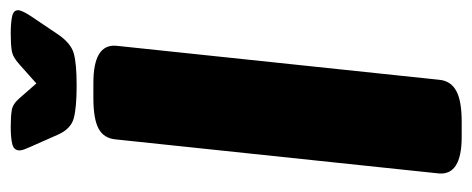

<svg xmlns="http://www.w3.org/2000/svg" viewBox="-288 -612 902 367"><g transform="rotate(-90 163.5 -429.0)"><path d="M85 2Q11 2 15 -42L80 -659Q82 -682 100.5 -692Q119 -702 159 -702H188Q263 -702 259 -658L194 -41Q192 -19 173 -8.5Q154 2 114 2ZM282 -860Q302 -860 314.5 -857.5Q327 -855 327 -846Q327 -839 316 -822L281 -770Q264 -745 244.5 -739.5Q225 -734 183 -734Q141 -734 120.5 -739.5Q100 -745 89 -770L66 -822Q63 -829 61 -834Q59 -839 59 -843Q59 -854 71 -857Q83 -860 104 -860Q124 -860 136 -858Q148 -856 159 -843L187 -811L223 -843Q237 -856 249.5 -858Q262 -860 282 -860Z"/></g></svg>

Font: Asap Condensed Condensed Black
Style: Italic
Weight: 900
Width: 3
Italic angle: -6°
Designer: Pablo Cosgaya
Foundry: Omnibus-Type
Version: Version 3.001; ttfautohint (v1.8.4.7-5d5b)